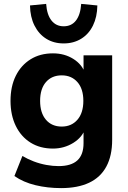

<svg xmlns="http://www.w3.org/2000/svg" viewBox="-20 -775 655 986"><path d="M294 191Q224 191 162 176Q100 161 54 129L95 26Q122 42 153.5 54Q185 66 218 72Q251 78 281 78Q345 78 377 49Q409 20 409 -40V-116H418Q403 -70 356 -41Q309 -12 252 -12Q186 -12 137 -42.5Q88 -73 61 -128.5Q34 -184 34 -257Q34 -331 61 -385.5Q88 -440 137 -470.5Q186 -501 252 -501Q311 -501 356.5 -472.5Q402 -444 417 -398H409V-491H556V-57Q556 25 526 80.5Q496 136 437.5 163.5Q379 191 294 191ZM297 -125Q347 -125 377.5 -160Q408 -195 408 -257Q408 -319 377.5 -353.5Q347 -388 297 -388Q246 -388 216 -353.5Q186 -319 186 -257Q186 -195 216 -160Q246 -125 297 -125ZM307 -552Q256 -552 217.5 -576Q179 -600 157 -644Q135 -688 134 -747L217 -755Q221 -699 244.5 -669.5Q268 -640 307 -640Q347 -640 370 -669.5Q393 -699 397 -755L480 -747Q479 -688 457.5 -644Q436 -600 397 -576Q358 -552 307 -552Z"/></svg>

Font: Nunito Sans 12pt ExtraLight 12pt ExtraBold
Style: Regular
Weight: 800
Version: Version 3.101;gftools[0.9.27]